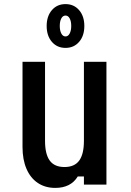

<svg xmlns="http://www.w3.org/2000/svg" viewBox="-20 -902 640 938"><path d="M500 -600V0H390V-40H360Q343 -12 315.5 2Q288 16 250 16Q201 16 165 -8Q129 -32 109.5 -77Q90 -122 90 -184V-600H200V-214Q200 -149 223 -117.5Q246 -86 295 -86Q344 -86 367 -117.5Q390 -149 390 -214V-600ZM300 -668Q259 -668 233.5 -697.5Q208 -727 208 -775Q208 -823 233.5 -852.5Q259 -882 300 -882Q341 -882 366.5 -852.5Q392 -823 392 -775Q392 -727 366.5 -697.5Q341 -668 300 -668ZM300 -724Q313 -724 320.5 -738.5Q328 -753 328 -775Q328 -798 320.5 -812Q313 -826 300 -826Q287 -826 279.5 -812Q272 -798 272 -775Q272 -753 279.5 -738.5Q287 -724 300 -724Z"/></svg>

Font: Martian Mono Condensed
Style: Regular
Weight: 400
Width: 3
Designer: Roman Shamin
Foundry: Evil Martians
Version: Version 1.000